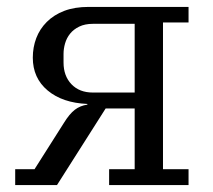

<svg xmlns="http://www.w3.org/2000/svg" viewBox="-20 -536 616 556"><path d="M24 -46H80L165 -180Q181 -206 196.5 -218Q212 -230 233 -233V-235Q161 -238 118 -274Q75 -310 75 -369Q75 -399 85 -425.5Q95 -452 115.5 -472.5Q136 -493 166 -504.5Q196 -516 237 -516H526V-471H452V-46H526V0H296V-46H370V-222H286L145 0H24ZM370 -268V-467H249Q226 -467 209.5 -459Q193 -451 183 -438.5Q173 -426 168.5 -410.5Q164 -395 164 -380V-355Q164 -316 187 -292Q210 -268 249 -268Z"/></svg>

Font: IBM Plex Serif
Style: Regular
Weight: 400
Designer: Mike Abbink, Paul van der Laan, Pieter van Rosmalen
Foundry: Bold Monday
Version: Version 3.001